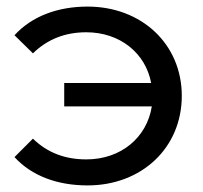

<svg xmlns="http://www.w3.org/2000/svg" viewBox="-20 -556 615 583"><path d="M246 -536C154 -536 76 -506 24 -449L80 -394C124 -437 178 -458 242 -458C344 -458 422 -395 439 -304H175V-233H441C426 -138 347 -72 242 -72C178 -72 124 -92 80 -135L24 -79C76 -22 154 7 246 7C410 7 532 -107 532 -265C532 -422 410 -536 246 -536Z"/></svg>

Font: AWKNG-Font Medium
Style: Regular
Weight: 500
Designer: Awakening Church
Foundry: Awakening Church
Version: Version 1.700;PS 001.700;hotconv 1.0.88;makeotf.lib2.5.64775